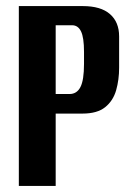

<svg xmlns="http://www.w3.org/2000/svg" viewBox="-20 -611 433 631"><path d="M41.9 0V-591H252.2Q311.2 -591 341.4 -564.7Q371.5 -538.5 371.5 -491.3V-388.5Q371.5 -349 361.7 -314.4Q351.8 -279.9 325.7 -258.8Q299.5 -237.7 251 -237.7H163V0ZM163 -302H208.4Q232.5 -302 244.3 -324.8Q256.1 -347.6 256.1 -401V-440.6Q256.1 -487.7 246.3 -507.8Q236.5 -528 217.1 -528H163Z"/></svg>

Font: Alumni Sans Thin
Style: Regular
Weight: 100
Designer: Robert E. Leuschke
Foundry: Robert E. Leuschke
Version: Version 1.018